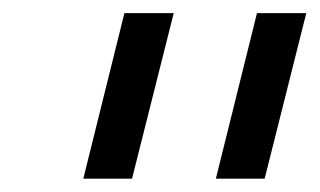

<svg xmlns="http://www.w3.org/2000/svg" viewBox="-20 -695 486 292"><path d="M106.7 -423.3 169.2 -675H244.2L180.8 -423.3ZM308.3 -423.3 370.8 -675H445.8L382.5 -423.3Z"/></svg>

Font: Funnel Sans
Style: Italic
Weight: 400
Italic angle: -14.036°
Version: Version 1.000; Beta; Release 5; Build 24; ttfautohint (v1.8.